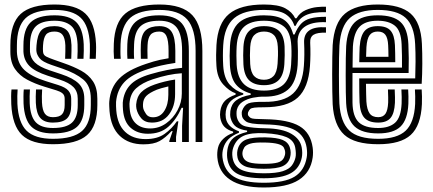

<svg xmlns="http://www.w3.org/2000/svg" viewBox="-20 -630 1922 852"><path d="M215 -86Q176.8 -86 159 -106.4Q141.2 -126.8 139 -173.5Q138.5 -185 138.6 -201.5Q138.8 -218 139.8 -233H167Q165 -202 166.2 -175.5Q168 -140.2 179.4 -125.1Q190.8 -110 215 -110Q243 -110 255 -122.6Q267 -135.2 267 -164V-192Q267 -207.8 257.1 -215.9Q247.2 -224 230.5 -229L175 -246Q134.5 -258.5 100.6 -276.5Q66.8 -294.5 46.4 -324Q26 -353.5 26 -400V-429Q26 -526 71.5 -568Q117 -610 222 -610Q316.2 -610 358.9 -569.6Q401.5 -529.2 406 -436Q406.8 -420 406.2 -402.4Q405.8 -384.8 405 -369H377.8Q378.2 -382.8 378.9 -401Q379.5 -419.2 378.8 -434.5Q374.8 -515.8 338.4 -550.9Q302 -586 222 -586Q132.5 -586 93.8 -549.6Q55 -513.2 55 -429Q55 -422.8 54.9 -414.5Q54.8 -406.2 55 -400Q57 -348.8 88.5 -319.2Q120 -289.8 183.2 -270L237.5 -253Q270.8 -242.5 283.4 -227.8Q296 -213 296 -192V-164Q296 -122.2 277.1 -104.1Q258.2 -86 215 -86ZM215 -38Q148.5 -38 118.2 -68.9Q88 -99.8 84.5 -170.8Q84 -183.5 84.1 -202Q84.2 -220.5 85.5 -233H112.8Q111.8 -220.8 111.5 -203.2Q111.2 -185.8 111.8 -172.2Q114.5 -113.2 138.6 -87.6Q162.8 -62 215 -62Q274 -62 299.5 -85.8Q325 -109.5 325 -164V-192Q325 -224 305.9 -243.6Q286.8 -263.2 244.2 -277L191.8 -294Q135.2 -312.5 110.8 -337.1Q86.2 -361.8 84 -400Q83.8 -406.8 83.9 -415Q84 -423.2 84 -429Q84 -500.2 116.1 -531.1Q148.2 -562 222 -562Q287.8 -562 318 -532.2Q348.2 -502.5 351.5 -433.8Q352 -420.5 351.8 -404.9Q351.5 -389.2 350.5 -369H323.2Q324 -387.8 324.5 -402.4Q325 -417 324.2 -433.2Q321.5 -493.5 295.4 -515.8Q269.2 -538 222 -538Q163.8 -538 138.4 -512.6Q113 -487.2 113 -429Q113 -422.8 112.9 -414.4Q112.8 -406 113 -400Q115 -372 135 -352.5Q155 -333 200 -318L251.2 -301Q304.5 -283.5 329.2 -259.2Q354 -235 354 -192V-164Q354 -96.5 321.8 -67.2Q289.5 -38 215 -38ZM215 10Q120.5 10 77.5 -31.2Q34.5 -72.5 30 -168Q29.2 -183.8 29.4 -202.2Q29.5 -220.8 31 -233H58.2Q57 -221.5 56.8 -204Q56.5 -186.5 57.2 -169.5Q61.2 -86.2 97.9 -50.1Q134.5 -14 215 -14Q305 -14 344 -48.8Q383 -83.5 383 -164V-192Q383 -249.5 349.2 -277.4Q315.5 -305.2 258 -325L208.2 -342Q167.8 -356 155.8 -371.4Q143.8 -386.8 142 -400Q141 -405.8 141.2 -413.9Q141.5 -422 142 -429Q145.5 -474.5 162.2 -494.2Q179 -514 222 -514Q255.5 -514 275.2 -496.8Q295 -479.5 297.2 -430.2Q297.8 -420 297.2 -403.4Q296.8 -386.8 296.2 -369H269Q269.5 -385.8 270 -401.9Q270.5 -418 270 -429Q268.5 -461.5 257.2 -475.8Q246 -490 222 -490Q194.5 -490 183.8 -475.9Q173 -461.8 171 -429Q169.8 -412 171 -400Q172.2 -385.5 185.2 -379Q198.2 -372.5 216.8 -366L265 -349Q306.8 -334.5 340 -316.4Q373.2 -298.2 392.6 -269.1Q412 -240 412 -192V-164Q412 -70.8 366.2 -30.4Q320.5 10 215 10Z M848 0V-404Q848 -501.5 810.8 -543.8Q773.5 -586 687 -586Q598 -586 558.2 -550.9Q518.5 -515.8 515 -434.8Q514.5 -419.5 514.4 -402.8Q514.2 -386 515.8 -369.2H486Q484.5 -387 484.4 -401.4Q484.2 -415.8 485 -436Q488.8 -530 536.2 -570Q583.8 -610 687 -610Q789.5 -610 833.8 -562.2Q878 -514.5 878 -404V0ZM788 0.2V-72L792.5 -151.5H785.8Q761.8 -98.2 726.5 -67.2Q691.2 -36.2 635.2 -36.5Q589.5 -36.8 559.9 -62.8Q530.2 -88.8 525.8 -142.2Q525.5 -147.2 524.9 -157.6Q524.2 -168 524.8 -174.5Q529 -221.8 557.1 -252.2Q585.2 -282.8 648 -301Q725.2 -323.5 788 -329V-404Q788 -475.8 764.8 -506.9Q741.5 -538 687 -538Q629.8 -538 603.5 -513.6Q577.2 -489.2 575 -433.5Q574.5 -419 574.2 -403Q574 -387 575.2 -369.2H545.5Q544.2 -388.5 544.4 -404.4Q544.5 -420.2 545 -434Q547.8 -502.5 580.8 -532.2Q613.8 -562 687 -562Q757.2 -562 787.6 -525.4Q818 -488.8 818 -404V0.2ZM616.2 10.5Q551.5 10.5 511.9 -26.8Q472.2 -64 466 -137Q465.2 -146.2 464.8 -159.4Q464.2 -172.5 465 -180.2Q470.2 -241.8 508.4 -280.6Q546.5 -319.5 628.8 -346.8Q648 -353.2 661.6 -357.2Q675.2 -361.2 690.2 -364.5Q705.2 -367.8 728 -371.5V-404.2Q728 -450.2 718.6 -470.1Q709.2 -490 687 -490Q659.8 -490 647.9 -475.6Q636 -461.2 634.8 -429.5Q634.5 -424.2 634.2 -406Q634 -387.8 634.8 -369.2H605Q604 -391.5 604.4 -406.9Q604.8 -422.2 605 -432.8Q607 -479 627.8 -496.5Q648.5 -514 687 -514Q725.5 -514 741.8 -488.5Q758 -463 758 -404.2V-350.8Q721 -345.2 694.2 -339.1Q667.5 -333 638.5 -324Q564.8 -300.8 532.2 -266Q499.8 -231.2 495 -177.8Q494.5 -170.5 494.9 -159.2Q495.2 -148 496 -139.5Q501.2 -77.2 535.2 -45Q569.2 -12.8 626 -12.8Q678.2 -12.8 710.5 -35.9Q742.8 -59 764.8 -91.5H771.5L761.2 -22.5V0H731.5L731 -4L746.2 -48H740.8Q714.2 -18.5 688 -4Q661.8 10.5 616.2 10.5ZM646.5 -60Q685.2 -60 717 -82.6Q748.8 -105.2 767.8 -140.8Q786.8 -176.2 786.8 -214.8V-305Q728.2 -301.5 657.5 -278Q610.8 -262.5 584 -238Q557.2 -213.5 554.5 -169.5Q554.2 -162.8 554.9 -155.9Q555.5 -149 555.8 -144.8Q559.2 -104 582.8 -82Q606.2 -60 646.5 -60ZM654.2 -86Q623.2 -86 606.9 -105.1Q590.5 -124.2 585.5 -147.5Q583.8 -157.2 584.2 -166.5Q587 -201 607.1 -221.1Q627.2 -241.2 666.5 -255Q686.2 -262 710.2 -267.9Q734.2 -273.8 757 -277V-212Q757 -158.5 730 -122.2Q703 -86 654.2 -86ZM658.8 -109.5Q691.2 -109.5 709.1 -137.9Q727 -166.2 727 -209.2V-246.5Q690.2 -237.8 676 -232Q642.8 -218.2 628.9 -204Q615 -189.8 614.5 -166.8Q614.5 -162 614.5 -158.1Q614.5 -154.2 615.5 -150Q618.5 -137.8 628.4 -123.6Q638.2 -109.5 658.8 -109.5Z M1150.8 202Q1053.2 202 1001.8 167.9Q950.2 133.8 944.5 69Q942.5 46 947.5 25Q952.5 3.5 970.8 -14Q989 -31.5 1014.5 -40V-46Q989.5 -53.2 975.8 -67.4Q962 -81.5 957.5 -107Q955 -121 957.5 -136.8Q961.8 -165.8 978.1 -182.5Q994.5 -199.2 1025.5 -210V-216Q997.5 -225.5 970.6 -255.2Q943.8 -285 940.5 -337Q938.8 -364.8 939 -386.1Q939.2 -407.5 940.5 -430Q946.2 -526.5 996.6 -568.2Q1047 -610 1151.5 -610Q1214.8 -610 1245.8 -593.2Q1276.8 -576.5 1289.8 -549H1295.8Q1310.8 -574 1336.1 -585Q1361.5 -596 1386.8 -598.5Q1412 -601 1426.5 -600V-576Q1367.8 -577.2 1336.6 -562.4Q1305.5 -547.5 1292.2 -515.5H1286.2Q1276.2 -548.2 1247.2 -567.1Q1218.2 -586 1151.5 -586Q1062.8 -586 1019.1 -549.5Q975.5 -513 970.5 -429Q967.8 -383 970.5 -338Q974 -282.2 999.8 -254.1Q1025.5 -226 1059.5 -216.2V-210.2Q1023 -199.5 1005 -182.4Q987 -165.2 982.2 -137.5Q979.8 -122.2 982.2 -106.2Q989 -65.8 1040.5 -47.2V-41.2Q1008.8 -28 993.5 -12Q978.2 4 971.8 24.8Q964.8 47 967.2 68.5Q974.2 127 1017.8 154Q1061.2 181 1150.8 181Q1243 181 1286.9 154.1Q1330.8 127.2 1341 69Q1344.5 50 1340.8 25.2Q1332.8 -27 1290.4 -51.6Q1248 -76.2 1156.5 -78Q1118.8 -78.8 1099.5 -81.9Q1080.2 -85 1071.6 -91Q1063 -97 1057.2 -106Q1053.8 -111.8 1052.9 -122Q1052 -132.2 1054 -138Q1063.5 -164 1082.5 -171.4Q1101.5 -178.8 1151.5 -178Q1238.8 -176.8 1280.6 -215.2Q1322.5 -253.8 1328.5 -338Q1330.2 -361.8 1330.5 -387.6Q1330.8 -413.5 1329.5 -439.8Q1325.8 -514.8 1426.5 -509V-485Q1388.8 -486.2 1372 -476.1Q1355.2 -466 1356.5 -440Q1357.8 -413.5 1357.5 -387.2Q1357.2 -361 1355.5 -337Q1348.5 -240 1301.4 -197Q1254.2 -154 1151.5 -154Q1123 -154 1109.2 -152.4Q1095.5 -150.8 1090.1 -146Q1084.8 -141.2 1080.8 -131.5Q1080 -129.8 1079.9 -124.8Q1079.8 -119.8 1082.2 -116.2Q1087.2 -109.8 1092.5 -106.6Q1097.8 -103.5 1111.8 -102.5Q1125.8 -101.5 1156.8 -101Q1259.2 -99.5 1308.9 -70.2Q1358.5 -41 1367.5 25Q1370.5 47.2 1367.5 69Q1358.2 134.8 1305.9 168.4Q1253.5 202 1150.8 202ZM1150.8 161Q1068 161 1031.1 140Q994.2 119 988.2 70Q985.8 47.5 991 24.8Q997.5 -3.2 1017.5 -19.2Q1037.5 -35.2 1076.5 -44.5V-50.5Q1045.5 -54.8 1028 -67.2Q1010.5 -79.8 1003.2 -106.8Q1000 -119.8 1002.2 -137.5Q1006.2 -167.2 1027.5 -184.1Q1048.8 -201 1092.5 -209.2V-215.2Q1050.8 -226.8 1027.2 -255Q1003.8 -283.2 1000.2 -341Q999 -362.5 999 -382Q999 -401.5 1000.5 -426.5Q1004.8 -499 1041.2 -530.5Q1077.8 -562 1151.5 -562Q1210.5 -562 1239.8 -542.4Q1269 -522.8 1281.2 -477.2H1287.2Q1299.8 -507.2 1315.8 -524.4Q1331.8 -541.5 1357.9 -548.5Q1384 -555.5 1426.5 -555.5V-531.5Q1362 -534.2 1329.6 -509.4Q1297.2 -484.5 1301 -435.2Q1302 -423.5 1302 -404.9Q1302 -386.2 1301.8 -368.5Q1301.5 -350.8 1300.8 -341.5Q1295.2 -264 1257.6 -232Q1220 -200 1151.5 -201Q1128.2 -201.5 1102.5 -196.4Q1076.8 -191.2 1057 -178.6Q1037.2 -166 1031.2 -143.5Q1029.2 -135.8 1029.5 -125Q1029.8 -114.2 1031.5 -107.8Q1040.8 -76.2 1070.1 -69Q1099.5 -61.8 1157 -60.8Q1232.5 -59.8 1272.5 -36.4Q1312.5 -13 1319 25.2Q1323.2 49.5 1319.2 69.2Q1309.5 117 1269.8 139Q1230 161 1150.8 161ZM1151.5 -228Q1209 -228 1238.1 -254.9Q1267.2 -281.8 1271.8 -343.5Q1273 -361 1273.5 -382.1Q1274 -403.2 1272.8 -425.2Q1269.5 -490.5 1237.4 -514.2Q1205.2 -538 1151.5 -538Q1093 -538 1063.5 -511.6Q1034 -485.2 1030.2 -424.5Q1029 -404.2 1029.1 -382.6Q1029.2 -361 1030.2 -342.5Q1033.8 -283.8 1063.4 -255.9Q1093 -228 1151.5 -228ZM1151.5 -252Q1108.5 -252 1085.9 -273.4Q1063.2 -294.8 1060.2 -344.2Q1059 -366.2 1059.1 -384.9Q1059.2 -403.5 1060.2 -422.2Q1063.2 -471.5 1085.8 -492.8Q1108.2 -514 1151.5 -514Q1195.2 -514 1217.8 -493.1Q1240.2 -472.2 1242.8 -424Q1244.5 -386 1241.8 -344.8Q1238.2 -295.2 1215.8 -273.6Q1193.2 -252 1151.5 -252ZM1151.5 -276Q1177.8 -276 1193.4 -292.1Q1209 -308.2 1211.8 -347.5Q1213 -366.8 1213.5 -383.4Q1214 -400 1212.8 -422.5Q1211 -458.8 1195.4 -474.4Q1179.8 -490 1151.5 -490Q1123.5 -490 1108 -474Q1092.5 -458 1090.2 -421Q1089.2 -401.5 1089.1 -384.1Q1089 -366.8 1090.2 -346Q1092.5 -308.5 1108 -292.2Q1123.5 -276 1151.5 -276ZM1150.8 139Q1206.2 139 1234.9 129.6Q1263.5 120.2 1275.1 104.2Q1286.8 88.2 1291.2 69Q1295 52.2 1290 24.5Q1284 -7.5 1251.2 -21.5Q1218.5 -35.5 1156.8 -38.8Q1093.5 -42.2 1060.9 -27.4Q1028.2 -12.5 1015 25.2Q1008 45.5 1012 69.5Q1018.5 108.5 1051.9 123.8Q1085.2 139 1150.8 139ZM1150.8 119Q1089.5 119 1064.4 106.6Q1039.2 94.2 1034 69Q1029.2 46 1037.2 25Q1047.2 -1 1073.6 -11.2Q1100 -21.5 1157.8 -20.5Q1209.2 -19.5 1234.1 -9.1Q1259 1.2 1266.2 24.8Q1273.2 46.5 1267.2 68.5Q1259.8 95.8 1234.1 107.4Q1208.5 119 1150.8 119ZM1150.8 97Q1191.8 97 1212.4 91.2Q1233 85.5 1240.5 69Q1251 47 1239.5 25Q1228.5 4 1156.8 2.5Q1110 1.2 1090.1 7.6Q1070.2 14 1064 24.2Q1050 47.5 1059.5 69Q1066.2 84 1086.2 90.5Q1106.2 97 1150.8 97Z M1658.2 10Q1553.8 10 1507.8 -31.9Q1461.8 -73.8 1456.2 -167.5Q1455.2 -187 1454.6 -223.2Q1454 -259.5 1454 -300.6Q1454 -341.8 1454.6 -377Q1455.2 -412.2 1456.2 -429.8Q1462.8 -528.8 1510.8 -569.4Q1558.8 -610 1656.2 -610Q1756.8 -610 1802.2 -569.6Q1847.8 -529.2 1852.2 -436Q1854.2 -394.5 1854 -347.5Q1853.8 -300.5 1851.2 -258H1604Q1604.2 -235.2 1604.8 -211.1Q1605.2 -187 1605.8 -179.8Q1608.2 -143.8 1620.1 -126.9Q1632 -110 1658.2 -110Q1680 -110 1690.4 -125.1Q1700.8 -140.2 1702.5 -175Q1703.2 -191.5 1701.5 -233H1731.5Q1733.5 -192.8 1732.5 -173.8Q1730.2 -126.8 1712.9 -106.4Q1695.5 -86 1658.2 -86Q1616.5 -86 1597.2 -107Q1578 -128 1575.5 -176.2Q1574.8 -193 1574.4 -221.4Q1574 -249.8 1574 -282H1822.5Q1823.8 -315.2 1824 -356Q1824.2 -396.8 1822.2 -434.5Q1818.2 -515.8 1779.9 -550.9Q1741.5 -586 1656.2 -586Q1573 -586 1532.5 -550.2Q1492 -514.5 1486.2 -428Q1485 -409.2 1484.5 -373Q1484 -336.8 1484 -295.8Q1484 -254.8 1484.6 -220.4Q1485.2 -186 1486 -170.8Q1491 -88.8 1529.5 -51.4Q1568 -14 1658.2 -14Q1742.2 -14 1780.2 -50.1Q1818.2 -86.2 1822.2 -169Q1823 -185.2 1822.5 -202.1Q1822 -219 1821.2 -233H1851.2Q1852 -219.8 1852.5 -202Q1853 -184.2 1852.2 -168Q1847.8 -72.5 1802.6 -31.2Q1757.5 10 1658.2 10ZM1658.2 -38Q1586.8 -38 1553.5 -68.8Q1520.2 -99.5 1516 -171.8Q1515 -187.2 1514.5 -221.2Q1514 -255.2 1514 -295.6Q1514 -336 1514.5 -371.8Q1515 -407.5 1516.2 -426.2Q1521.2 -498.5 1553.5 -530.2Q1585.8 -562 1656.2 -562Q1724.5 -562 1756.8 -532.8Q1789 -503.5 1792.2 -433.8Q1793.5 -404.2 1793.9 -371.4Q1794.2 -338.5 1793.2 -306H1544.2Q1544 -264.5 1544 -233.4Q1544 -202.2 1544.2 -174Q1545.2 -114 1571.6 -88Q1598 -62 1658.2 -62Q1706.8 -62 1733 -85.2Q1759.2 -108.5 1762.2 -170.5Q1762.8 -184.5 1762.5 -200Q1762.2 -215.5 1761.2 -233H1791.2Q1792 -217.8 1792.5 -202Q1793 -186.2 1792.2 -169.8Q1789 -99.5 1757.8 -68.8Q1726.5 -38 1658.2 -38ZM1544.5 -330H1763.8Q1764.5 -384.5 1762.2 -433.2Q1759.5 -494.5 1731.9 -516.2Q1704.2 -538 1656.2 -538Q1602 -538 1576.1 -511.8Q1550.2 -485.5 1546 -424Q1545.8 -417.8 1545.2 -391.2Q1544.8 -364.8 1544.5 -330ZM1574.2 -354Q1574.5 -374 1575 -393.9Q1575.5 -413.8 1576 -422.2Q1579.5 -471.5 1598.2 -492.8Q1617 -514 1656.2 -514Q1695.8 -514 1713.1 -494Q1730.5 -474 1732.5 -430Q1733.2 -415 1733.6 -393.5Q1734 -372 1734 -354ZM1604.5 -378H1703.8Q1703.8 -390.2 1703.4 -404.8Q1703 -419.2 1702.5 -429Q1701 -461 1690.2 -475.5Q1679.5 -490 1656.2 -490Q1632 -490 1620.2 -474Q1608.5 -458 1606 -420.8Q1605.2 -407 1604.5 -378Z"/></svg>

Font: Big Shoulders Inline Display Black
Style: Regular
Weight: 900
Designer: Patric King
Foundry: XO Type Co
Version: Version 1.000